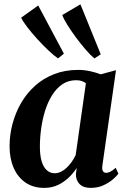

<svg xmlns="http://www.w3.org/2000/svg" viewBox="-20 -882 604 912"><path d="M466.5 -97.5Q463.5 -77 469 -69Q474.5 -61 484.5 -61Q493.5 -61 504.2 -66.5Q515 -72 529.5 -85L542.5 -57Q535 -46.5 516.8 -30.5Q498.5 -14.5 471.5 -2Q444.5 10.5 410.5 10.5Q376.5 10.5 358.2 -7.5Q340 -25.5 340.5 -56.5L344.5 -84.5Q330 -61.5 307.8 -39.8Q285.5 -18 256.2 -3.8Q227 10.5 190.5 10.5Q138 10.5 101.2 -14.8Q64.5 -40 45 -84.5Q25.5 -129 25.5 -187Q25.5 -241.5 39.5 -294Q53.5 -346.5 80.2 -392.8Q107 -439 146.5 -474.5Q186 -510 237.5 -530Q289 -550 351.5 -550Q379.5 -550 408 -543.8Q436.5 -537.5 458 -529L531 -548.5ZM388 -486.5Q380 -493 368.5 -497Q357 -501 342 -501Q304.5 -501 276.2 -481.8Q248 -462.5 227.5 -429.8Q207 -397 194.2 -356Q181.5 -315 175.5 -271Q169.5 -227 169.5 -185.5Q169.5 -142.5 178.2 -114.5Q187 -86.5 203 -72.8Q219 -59 239.5 -59Q254.5 -59 269 -66Q283.5 -73 296.5 -85.2Q309.5 -97.5 320.5 -113Q331.5 -128.5 339.5 -145.5ZM255.5 -604.5Q236 -618 209.5 -643Q183 -668 156.5 -697.2Q130 -726.5 109.5 -753.2Q89 -780 80.5 -798L161.5 -856L283.5 -627ZM428.5 -604.5Q410 -619.5 386.8 -646.5Q363.5 -673.5 340.5 -704.5Q317.5 -735.5 300 -763.8Q282.5 -792 275.5 -810.5L362 -861.5L458.5 -624Z"/></svg>

Font: Merriweather 60pt
Style: Bold Italic
Weight: 700
Italic angle: -7.8°
Version: Version 2.101